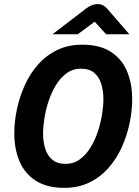

<svg xmlns="http://www.w3.org/2000/svg" viewBox="-20 -896 672 928"><path d="M290.3 12Q207.8 12 154.2 -21.7Q100.7 -55.3 74.9 -115Q49.1 -174.7 49.1 -252.1Q49.1 -307.9 61.7 -367.7Q74.3 -427.4 99.4 -483.3Q124.5 -539.2 163.6 -583.6Q202.7 -628 256 -654Q309.3 -680 377.7 -680Q461.2 -680 514.3 -646.5Q567.3 -612.9 593.1 -553.5Q618.9 -494 618.9 -415.9Q618.9 -360.1 606.3 -300.3Q593.7 -240.6 568.6 -184.7Q543.5 -128.8 504.4 -84.4Q465.3 -40 412 -14Q358.7 12 290.3 12ZM297 -104Q336.1 -104 366 -125.9Q395.9 -147.8 417.6 -183.3Q439.4 -218.8 453.2 -260.9Q467.1 -303 473.4 -344.1Q479.8 -385.2 479.8 -416.5Q479.8 -456.6 469.5 -490.2Q459.2 -523.7 435.4 -543.9Q411.5 -564 371 -564Q331.9 -564 302 -542.1Q272.1 -520.2 250.4 -484.7Q228.6 -449.2 214.8 -407.1Q200.9 -365 194.6 -324.3Q188.2 -283.6 188.2 -251.5Q188.2 -211.6 198.5 -177.9Q208.8 -144.3 232.7 -124.1Q256.7 -104 297 -104ZM233.7 -730.4 397.9 -856.2Q409.3 -864.8 423.3 -870.6Q437.3 -876.4 451 -876.4Q478.5 -876.4 496.1 -856.2L605.2 -730.4H493L437.6 -791.2L355.8 -730.4Z"/></svg>

Font: Atkinson Hyperlegible Mono ExtraLight
Style: Italic
Weight: 200
Italic angle: -12°
Monospace: yes
Designer: Elliott Scott, Megan Eiswerth, Linus Boman, Theodore Petrosky, Letters from Sweden
Foundry: Applied Design Works, Letters from Sweden
Version: Version 2.001